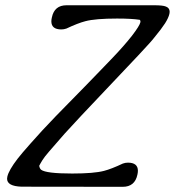

<svg xmlns="http://www.w3.org/2000/svg" viewBox="-20 -721 675 741"><path d="M473.6 -93.3Q512.2 -93.3 512.2 -62Q512.2 -55.2 510.3 -46.9Q500.5 0 453.6 0L63 -0.5Q7.3 -2.4 7.3 -31.2Q7.3 -35.2 8.3 -39.1Q13.7 -64 48.3 -108.9Q62.5 -127.4 97.7 -167Q139.2 -214.4 194.8 -272Q248 -326.7 307.1 -386.7Q356.4 -437.5 369.1 -450.7L414.6 -498Q459 -544.4 489.3 -583Q519 -621.6 522 -635.7V-638.2Q522 -642.1 519.5 -644.5Q488.3 -649.4 431.6 -649.4Q348.1 -649.4 309.6 -639.2Q280.8 -631.8 236.3 -610.8Q226.6 -607.4 216.8 -607.4Q178.2 -607.4 178.2 -638.7Q178.2 -645.5 180.2 -653.8Q189.9 -700.7 236.8 -700.7H575.7Q608.4 -700.7 620.1 -695.8Q634.8 -690.4 634.8 -675.3Q634.8 -671.9 633.8 -667.5Q630.4 -652.3 617.2 -631.3Q603.5 -609.9 575.2 -575.7Q566.9 -564 514.2 -507.8Q414.1 -401.9 387.2 -373.5Q281.2 -262.2 229 -204.6Q186.5 -156.2 169.9 -136.7Q158.2 -123 153.8 -117.2Q142.1 -101.6 135.7 -89.4L131.3 -81.1Q133.3 -70.3 138.7 -65.9Q157.7 -51.3 258.8 -51.3Q342.3 -51.3 381.3 -61.5Q409.7 -68.8 454.1 -89.8Q463.9 -93.3 473.6 -93.3Z"/></svg>

Font: inglobal
Style: Italic
Weight: 400
Italic angle: -12°
Designer: Andrey Kochetov, Denis Davydov, Evgeny Yurtaev
Foundry: inglobal
Version: Version 1.00 September 25, 2014, initial release